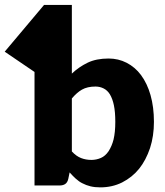

<svg xmlns="http://www.w3.org/2000/svg" viewBox="-63 -769 685 796"><path d="M234.9 -360.8V-141.1Q252.9 -121.6 272.9 -113.8Q293 -106 315.9 -106Q336.4 -106 355.5 -114.3Q373.5 -122.1 387.2 -142.1Q400.9 -163.6 407.7 -190.4Q415 -220.7 415 -263.7Q415 -304.7 409.2 -332.5Q403.8 -358.9 392.6 -377.9Q382.3 -394.5 366.7 -402.3Q351.1 -410.2 333 -410.2Q299.3 -410.2 276.9 -397.5Q255.9 -385.7 234.9 -360.8ZM234.9 -748.5V-463.9Q264.2 -491.7 300.8 -509.3Q336.4 -526.4 387.2 -526.4Q427.7 -526.4 461.9 -508.8Q497.1 -490.7 521.5 -458Q547.4 -422.9 561 -375Q575.2 -325.2 575.2 -263.7Q575.2 -205.1 559.1 -155.3Q542 -104.5 513.7 -69.3Q485.4 -34.2 443.4 -12.7Q402.3 7.8 353 7.8Q330.1 7.8 312 3.4Q293.9 -1 278.3 -9.3Q265.1 -15.6 250.5 -28.8Q239.7 -38.6 225.6 -54.2L220.2 -27.8Q216.8 -12.2 207 -5.9Q198.2 0 183.1 0H80.1V-470.7L-43.5 -554.7L119.6 -748.5Z"/></svg>

Font: Lato-ExtraBold
Style: Regular
Weight: 500
Designer: Lukasz Dziedzic with Adam Twardoch and Botio Nikoltchev
Foundry: tyPoland Lukasz Dziedzic
Version: ""